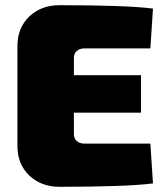

<svg xmlns="http://www.w3.org/2000/svg" viewBox="-20 -714 636 738"><path d="M558 -162 568 -9Q468 4 209 4Q138 4 92.5 -39.5Q47 -83 47 -153V-537Q47 -607 92.5 -650.5Q138 -694 209 -694Q468 -694 568 -681L558 -528H305Q286 -528 275 -518Q264 -508 264 -492V-425H522V-281H264V-198Q264 -182 275 -172Q286 -162 305 -162Z"/></svg>

Font: Exo 2.0 Black
Style: Regular
Weight: 900
Designer: Natanael Gama
Version: Version 1.001;PS 001.001;hotconv 1.0.70;makeotf.lib2.5.58329